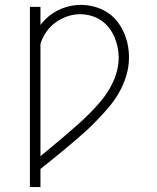

<svg xmlns="http://www.w3.org/2000/svg" viewBox="-20 -763 640 783"><path d="M102 0V-735H145V-661Q159 -680 177.5 -695.5Q196 -711 217.5 -721.5Q239 -732 262.5 -737.5Q286 -743 310 -743Q337 -743 363.5 -736Q390 -729 413.5 -715Q437 -701 454.5 -680Q472 -659 483.5 -634Q495 -609 500.5 -582.5Q506 -556 506 -528Q506 -491 495 -454.5Q484 -418 465.5 -385.5Q447 -353 422.5 -324.5Q398 -296 372 -269Q346 -242 318 -217.5Q290 -193 261 -168.5Q232 -144 203 -120.5Q174 -97 145 -74V0ZM145 -126Q170 -147 195.5 -168Q221 -189 246 -210.5Q271 -232 296 -254Q321 -276 344.5 -299.5Q368 -323 389.5 -348.5Q411 -374 427.5 -402.5Q444 -431 454 -463Q464 -495 464 -528Q464 -550 459.5 -571.5Q455 -593 446 -613.5Q437 -634 423 -651.5Q409 -669 390.5 -681Q372 -693 350.5 -699Q329 -705 307 -705Q280 -705 254 -696Q228 -687 206 -671Q184 -655 168.5 -632.5Q153 -610 145 -584Z"/></svg>

Font: Iosevka Curly Slab XLtEx
Style: Regular
Weight: 200
Width: 7
Monospace: yes
Designer: Belleve Invis
Foundry: Belleve Invis
Version: Version 11.1.0; ttfautohint (v1.8.3)